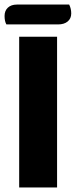

<svg xmlns="http://www.w3.org/2000/svg" viewBox="-29 -821 332 841"><path d="M55 -660H221V0H55ZM283 -762Q283 -740 267.5 -727Q252 -714 225 -714H-1Q-9 -728 -9 -751Q-9 -774 5.5 -787.5Q20 -801 45 -801H274Q283 -783 283 -762Z"/></svg>

Font: Sansita
Style: Bold
Weight: 700
Designer: Pablo Cosgaya
Foundry: Omnibus-Type
Version: Version 1.006